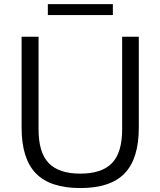

<svg xmlns="http://www.w3.org/2000/svg" viewBox="-20 -922 794 951"><path d="M378 9.5Q228 9.5 157.5 -63.5Q87 -136.5 87 -289.5V-740H171V-281Q171 -166.5 221.2 -114.2Q271.5 -62 378 -62Q484.5 -62 534.8 -114.2Q585 -166.5 585 -281V-740H667.5V-289.5Q667.5 -136.5 597.5 -63.5Q527.5 9.5 378 9.5ZM217 -847.5V-901.5H539V-847.5Z"/></svg>

Font: Encode Sans SemiExpanded SemiExpanded
Style: Regular
Weight: 400
Width: 6
Designer: Multiple Designers
Foundry: Impallari Type
Version: Version 3.000; ttfautohint (v1.8.3) -l 8 -r 50 -G 200 -x 14 